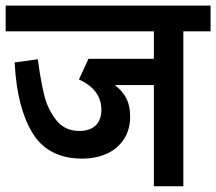

<svg xmlns="http://www.w3.org/2000/svg" viewBox="-29 -648 753 668"><path d="M703.6 -539.1H608.9V0H506.3V-352.1H370.6Q398.4 -330.6 411.1 -304.9Q423.8 -279.3 423.8 -241.7Q423.8 -197.8 402.8 -164.8Q381.8 -131.8 344 -114Q306.2 -96.2 256.8 -96.2Q138.7 -96.2 84.2 -185.1Q29.8 -273.9 22 -430.7L102.5 -441.9Q103.5 -433.1 104.5 -428.7Q113.3 -363.8 125.2 -315.7Q137.2 -267.6 166.7 -230Q196.3 -192.4 247.1 -192.4Q284.2 -192.4 304 -211.7Q323.7 -231 323.7 -266.1Q323.7 -335.9 245.6 -371.6L278.8 -443.4H506.3V-539.1H-9.3V-628.4H703.6Z"/></svg>

Font: Varta
Style: Bold
Weight: 700
Designer: Joana Correia, Viktoriya Grabowska, Eben Sorkin
Foundry: Sorkin Type
Version: Version 1.002; ttfautohint (v1.3) -l 8 -r 24 -G 200 -x 12 -H